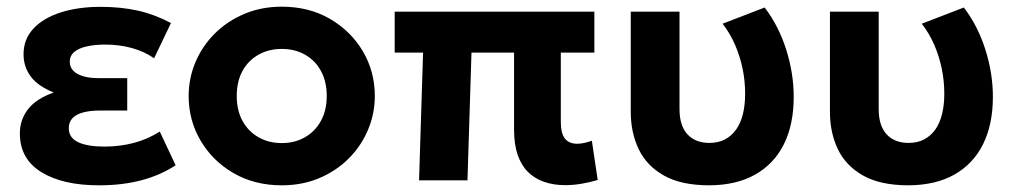

<svg xmlns="http://www.w3.org/2000/svg" viewBox="-20 -540 3041 575"><path d="M276.5 15Q168 15 103.8 -24.5Q39.5 -64 39.5 -140.5Q39.5 -181.5 64 -213Q88.5 -244.5 141 -263Q93.5 -282 72 -311Q50.5 -340 50.5 -377.5Q50.5 -422.5 80 -454.2Q109.5 -486 161.8 -502.8Q214 -519.5 281 -519.5Q342.5 -519.5 392.8 -508.2Q443 -497 492 -471L441.5 -365.5Q412 -386 374.8 -396.2Q337.5 -406.5 295.5 -406.5Q264.5 -406.5 240.5 -401.2Q216.5 -396 202.8 -384.8Q189 -373.5 189 -355Q189 -331.5 212 -318.8Q235 -306 275 -306H361V-209H280Q251 -209 229.8 -203.5Q208.5 -198 197.2 -186.2Q186 -174.5 186 -156Q186 -127.5 214 -114.2Q242 -101 292.5 -101Q339.5 -101 381.5 -112.2Q423.5 -123.5 458.5 -146L506 -45Q460 -15 403 0Q346 15 276.5 15Z M824 15Q742.5 15 679.5 -21.5Q616.5 -58 580.8 -118.8Q545 -179.5 545 -252.5Q545 -306 565.5 -354.2Q586 -402.5 623.5 -439.8Q661 -477 712 -498.5Q763 -520 824 -520Q905.5 -520 968.2 -483.5Q1031 -447 1066.8 -386.2Q1102.5 -325.5 1102.5 -252.5Q1102.5 -199.5 1082 -151Q1061.5 -102.5 1024.2 -65.2Q987 -28 936 -6.5Q885 15 824 15ZM824 -111.5Q862.5 -111.5 893 -128.8Q923.5 -146 941 -177.8Q958.5 -209.5 958.5 -252.5Q958.5 -296 941.2 -327.5Q924 -359 893.5 -376.2Q863 -393.5 824 -393.5Q785 -393.5 754.2 -376.2Q723.5 -359 706.2 -327.5Q689 -296 689 -252.5Q689 -209 706.5 -177.5Q724 -146 754.5 -128.8Q785 -111.5 824 -111.5Z M1672.5 14.5Q1638 14.5 1609.8 4.8Q1581.5 -5 1561.2 -25Q1541 -45 1530.2 -76.5Q1519.5 -108 1519.5 -152V-382.5H1392L1380 0H1235L1247 -382.5H1162V-505H1760V-382.5H1659.5V-175.5Q1659.5 -140 1672 -124.8Q1684.5 -109.5 1708.5 -109.5Q1719 -109.5 1730.2 -112Q1741.5 -114.5 1752.5 -118.5L1770 -1Q1745 6.5 1720.2 10.5Q1695.5 14.5 1672.5 14.5Z M2104.5 15Q2020.5 15 1968.5 -14.2Q1916.5 -43.5 1892.8 -93.2Q1869 -143 1869 -205V-505H2015V-213.5Q2015 -163.5 2038.8 -137.8Q2062.5 -112 2104.5 -112Q2131 -112 2151 -122.5Q2171 -133 2184.5 -152Q2198 -171 2204.8 -198.2Q2211.5 -225.5 2211.5 -259Q2211.5 -298 2203.8 -335Q2196 -372 2181.2 -406Q2166.5 -440 2144 -469L2270 -517.5Q2312 -462.5 2334.5 -391.5Q2357 -320.5 2357 -250Q2357 -167.5 2327.8 -108.5Q2298.5 -49.5 2242.2 -17.5Q2186 14.5 2104.5 15Z M2701 15Q2617 15 2565 -14.2Q2513 -43.5 2489.2 -93.2Q2465.5 -143 2465.5 -205V-505H2611.5V-213.5Q2611.5 -163.5 2635.2 -137.8Q2659 -112 2701 -112Q2727.5 -112 2747.5 -122.5Q2767.5 -133 2781 -152Q2794.5 -171 2801.2 -198.2Q2808 -225.5 2808 -259Q2808 -298 2800.2 -335Q2792.5 -372 2777.8 -406Q2763 -440 2740.5 -469L2866.5 -517.5Q2908.5 -462.5 2931 -391.5Q2953.5 -320.5 2953.5 -250Q2953.5 -167.5 2924.2 -108.5Q2895 -49.5 2838.8 -17.5Q2782.5 14.5 2701 15Z"/></svg>

Font: Geologica Thin Roman SemiBold
Style: Regular
Weight: 600
Version: Version 1.010;gftools[0.9.28]